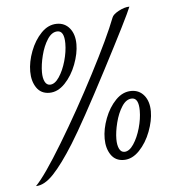

<svg xmlns="http://www.w3.org/2000/svg" viewBox="-56 -771 809 908"><g transform="rotate(-5 349.0 -316.5)"><path d="M508 -675Q513 -690 541 -705Q569 -720 592 -720Q573 -672 448 -432.5Q323 -193 263 -97Q206 -6 162 40.5Q118 87 78 87Q122 43 211 -104Q300 -251 386.5 -417.5Q473 -584 508 -675ZM98 -455Q98 -501 117 -551Q136 -601 169 -635Q202 -669 243 -669Q281 -669 304 -640.5Q327 -612 327 -565Q327 -521 307.5 -469.5Q288 -418 254 -382.5Q220 -347 180 -347Q140 -347 119 -378Q98 -409 98 -455ZM275 -573Q275 -633 243 -633Q216 -633 195.5 -601.5Q175 -570 164 -526Q153 -482 153 -447Q153 -419 161.5 -402Q170 -385 186 -385Q209 -385 229.5 -415.5Q250 -446 262.5 -490Q275 -534 275 -573ZM421 -108Q421 -154 440 -204Q459 -254 492 -288Q525 -322 566 -322Q604 -322 627 -293.5Q650 -265 650 -218Q650 -174 630.5 -122.5Q611 -71 577 -35.5Q543 0 503 0Q463 0 442 -31Q421 -62 421 -108ZM598 -226Q598 -286 566 -286Q539 -286 518.5 -254.5Q498 -223 487 -179Q476 -135 476 -101Q476 -72 484.5 -55Q493 -38 509 -38Q532 -38 552.5 -68.5Q573 -99 585.5 -143Q598 -187 598 -226Z"/></g></svg>

Font: Dancing Script
Style: Regular
Weight: 400
Designer: Pablo Impallari
Foundry: Pablo Impallari
Version: Version 2.000